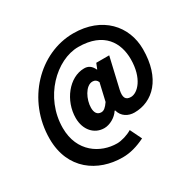

<svg xmlns="http://www.w3.org/2000/svg" viewBox="-180 -866 1247 1234"><g transform="rotate(-30 443.0 -249.0)"><path d="M390 176C447 176 501 160 558 132L516 46C484 66 436 80 404 80C282 80 150 -2 150 -180C150 -408 334 -582 496 -582C688 -582 750 -464 750 -346C750 -204 680 -134 630 -134C590 -134 578 -158 590 -212L642 -436H546L530 -396H528C512 -430 490 -444 460 -444C348 -444 254 -322 254 -194C254 -106 308 -46 382 -46C422 -46 470 -72 494 -110H498C511 -60 554 -36 600 -36C736 -36 850 -144 850 -362C850 -534 726 -674 512 -674C262 -674 42 -450 42 -162C42 66 208 176 390 176ZM416 -144C386 -144 372 -166 372 -202C372 -262 412 -344 464 -344C482 -344 494 -336 502 -318L472 -188C450 -156 434 -144 416 -144Z"/></g></svg>

Font: Source Sans Pro Black
Style: Italic
Weight: 900
Italic angle: -11°
Designer: Paul D. Hunt
Foundry: Adobe Systems Incorporated
Version: Version 3.006;hotconv 1.0.111;makeotfexe 2.5.65597